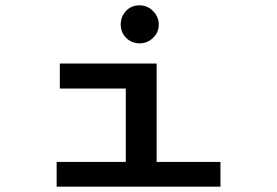

<svg xmlns="http://www.w3.org/2000/svg" viewBox="-20 -702 1040 722"><path d="M193 0V-93H453V-369H205V-463H569V-93H809V0ZM505 -539Q475 -539 454.5 -559.5Q434 -580 434 -610Q434 -640 454 -661Q474 -682 505 -682Q534 -682 555.5 -660.5Q577 -639 577 -610Q577 -580 555.5 -559.5Q534 -539 505 -539Z"/></svg>

Font: Inconsolata UltraExpanded SemiBold
Style: Regular
Weight: 600
Width: 9
Monospace: yes
Designer: Raph Levien, Cyreal, Brenton Simpson
Foundry: Raph Levien, Cyreal, Google
Version: Version 3.001; ttfautohint (v1.8.2.53-6de2)